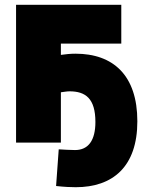

<svg xmlns="http://www.w3.org/2000/svg" viewBox="-20 -570 603 801"><path d="M295 -346C452 -346 553 -256 553 -64C553 126 450 211 296 211C277 211 249 210 214 206L225 53C239 54 278 56 293 56C349 56 378 15 378 -61C378 -159 337 -189 270 -189C259 -189 243 -186 234 -185V25H47V-550H486V-388H234V-341C254 -344 275 -346 295 -346Z"/></svg>

Font: Repo Black
Style: Regular
Weight: 900
Designer: Stefan Peev
Foundry: Context Ltd
Version: Version 1.502